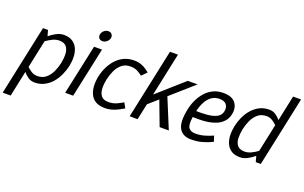

<svg xmlns="http://www.w3.org/2000/svg" viewBox="-126 -1154 2860 1807"><g transform="rotate(20 1303.5 -250.0)"><path d="M224 -58Q275 -58 309.5 -86.5Q344 -115 364.5 -159Q385 -203 395 -250Q405 -298 403.5 -342Q402 -386 380 -414.5Q358 -443 307 -443Q273 -443 239 -426Q205 -409 178 -389L119 -111Q137 -92 164 -75Q191 -58 224 -58ZM172 -500 188 -443Q219 -469 255.5 -488.5Q292 -508 330 -508Q383 -508 417 -486Q451 -464 467.5 -427Q484 -390 485.5 -344Q487 -298 477 -250Q466 -202 445 -156Q424 -110 392 -73Q360 -36 317 -14Q274 8 221 8Q184 8 155.5 -11.5Q127 -31 107 -56L53 200H-27L107 -430L122 -500Z M689 -576Q666 -576 653.5 -591.5Q641 -607 646 -630Q651 -653 670 -668.5Q689 -684 712 -684Q734 -684 746.5 -668.5Q759 -653 755 -630Q749 -607 730 -591.5Q711 -576 689 -576ZM526 0 633 -500H713L606 0Z M923 8Q866 8 830.5 -14Q795 -36 778 -73Q761 -110 759 -156Q757 -202 767 -250Q777 -298 798.5 -344Q820 -390 853 -427Q886 -464 931 -486Q976 -508 1033 -508H1034Q1074 -508 1104 -497Q1134 -486 1155.5 -471Q1177 -456 1190 -444L1141 -395Q1123 -410 1093.5 -426.5Q1064 -443 1019 -443Q968 -443 933.5 -414Q899 -385 879 -341Q859 -297 849 -250Q839 -203 840.5 -158.5Q842 -114 864 -85.5Q886 -57 937 -57Q983 -57 1019.5 -74Q1056 -91 1080 -106L1108 -55Q1089 -44 1061.5 -29Q1034 -14 999 -3Q964 8 924 8H923Z M1251 1 1172 0 1321 -700H1401L1309 -267L1572 -500H1670L1441 -298L1564 0H1472L1380 -244L1287 -162V-165Z M1913 -443Q1865 -443 1831.5 -418Q1798 -393 1776.5 -351Q1755 -309 1744 -260Q1801 -258 1855.5 -263Q1910 -268 1947.5 -287Q1985 -306 1994 -347Q2003 -388 1982.5 -415.5Q1962 -443 1913 -443ZM1981 -101 1999 -45Q1999 -45 1971 -32Q1943 -19 1895.5 -5.5Q1848 8 1788 8Q1704 8 1669 -52Q1634 -112 1663 -250Q1673 -298 1694.5 -344Q1716 -390 1748.5 -427Q1781 -464 1825.5 -486Q1870 -508 1927 -508Q2014 -508 2049.5 -462Q2085 -416 2071 -347Q2061 -301 2033 -271Q2005 -241 1966 -224.5Q1927 -208 1882.5 -201.5Q1838 -195 1794 -195L1732 -196Q1720 -116 1739.5 -87Q1759 -58 1809 -58Q1854 -58 1893 -69Q1932 -80 1956.5 -90.5Q1981 -101 1981 -101Z M2384 -442Q2332 -442 2298 -413.5Q2264 -385 2243.5 -341Q2223 -297 2213 -250Q2203 -203 2204 -158.5Q2205 -114 2227.5 -85.5Q2250 -57 2301 -57Q2334 -57 2368.5 -74Q2403 -91 2429 -111L2488 -389Q2470 -408 2443.5 -425Q2417 -442 2384 -442ZM2554 -700H2634L2500 -70L2485 0H2435L2419 -57Q2389 -31 2352 -11.5Q2315 8 2278 8Q2224 8 2190.5 -14Q2157 -36 2140.5 -73Q2124 -110 2122.5 -156Q2121 -202 2131 -250Q2141 -298 2162 -344Q2183 -390 2215.5 -427Q2248 -464 2290.5 -486Q2333 -508 2387 -508Q2424 -508 2452 -489Q2480 -470 2500 -445Z"/></g></svg>

Font: Epunda Sans
Style: Italic
Weight: 400
Italic angle: -12.0243°
Designer: Simon Atzbach
Foundry: typofactur
Version: Version 2.204; ttfautohint (v1.8.4.7-5d5b)